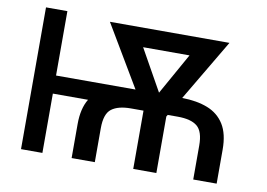

<svg xmlns="http://www.w3.org/2000/svg" viewBox="-77 -848 1348 970"><g transform="rotate(10 597.0 -363.5)"><path d="M194.2 -727.3V-397H601.9L415.1 -711.6H1028.4L841.6 -396Q916.9 -395.2 972.3 -373.6Q1027.7 -351.9 1057.9 -303.6Q1088.1 -255.3 1088.1 -174.4V0H968V-174.4Q968 -246.4 936.1 -272.7Q904.1 -299 835.9 -299H784.4L778.8 -289.8V0H660.2V-299H595.5Q530.5 -299 496.8 -273.6Q463.1 -248.2 463.1 -174.4V0H344.1V-174.4Q344.1 -254.3 374.6 -304.3H194.2V0H84.5V-727.3ZM721.6 -402 840.6 -614.3H602.6Z"/></g></svg>

Font: Inter UI Medium
Style: Regular
Weight: 500
Designer: Rasmus Andersson
Foundry: rsms
Version: 3.2;8d6f07862